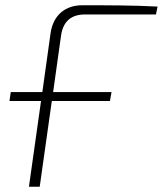

<svg xmlns="http://www.w3.org/2000/svg" viewBox="-20 -710 619 730"><path d="M303 -655H573L579 -685C485 -690 390 -690 292 -690C232 -690 182 -656 172 -582L141 -360H21L16 -326H136L90 0H131L177 -326H398L404 -360H182L212 -574C220 -632 254 -655 303 -655Z"/></svg>

Font: Exo 2 Extra Light
Style: Italic
Weight: 250
Italic angle: -8°
Designer: Natanael Gama
Version: Version 1.001;PS 001.001;hotconv 1.0.88;makeotf.lib2.5.64775